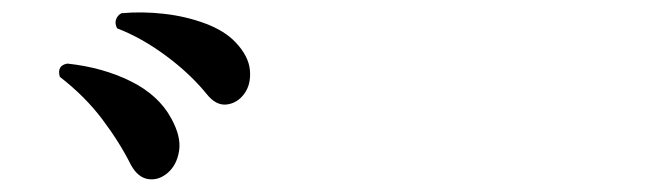

<svg xmlns="http://www.w3.org/2000/svg" viewBox="-20 -834 1040 305"><path d="M252 -646Q268 -617 264.5 -594.5Q261 -572 246.5 -559.5Q232 -547 215.5 -549.5Q199 -552 188 -572Q170 -608 142.5 -644.5Q115 -681 75 -712Q70 -730 87 -733Q143 -727 187.5 -705Q232 -683 252 -646ZM354 -767Q375 -745 377 -722.5Q379 -700 368 -685Q357 -670 340 -668Q323 -666 308 -685Q282 -717 243.5 -745.5Q205 -774 166 -789Q162 -797 164.5 -803.5Q167 -810 173 -813Q206 -816 241 -812Q276 -808 306.5 -796.5Q337 -785 354 -767Z"/></svg>

Font: Zen Antique
Style: Regular
Weight: 400
Designer: Yoshimichi Ohira
Foundry: Positype
Version: Version 1.001